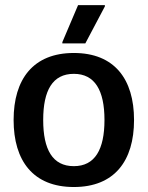

<svg xmlns="http://www.w3.org/2000/svg" viewBox="-20 -720 578 752"><path d="M314.2 -550 390.8 -695V-700H285.8L224.2 -555V-550ZM269.2 12.5C428.3 12.5 505 -90 505 -250C505 -410 428.3 -512.5 269.2 -512.5C110 -512.5 33.3 -410 33.3 -250C33.3 -90 110 12.5 269.2 12.5ZM269.2 -69.2C185.8 -69.2 149.2 -134.2 149.2 -250C149.2 -365.8 185.8 -430.8 269.2 -430.8C351.7 -430.8 389.2 -365.8 389.2 -250C389.2 -134.2 351.7 -69.2 269.2 -69.2Z"/></svg>

Font: Familjen Grotesk Medium
Style: Regular
Weight: 500
Designer: Anders Wikstroem, Jonas Baeckman, Matilda Gysing, Kristian Moeller
Foundry: Familjen STHLM AB
Version: Version 2.000